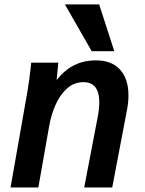

<svg xmlns="http://www.w3.org/2000/svg" viewBox="-20 -826 640 846"><path d="M115 -525.5Q115.5 -532.5 117.5 -550H237L229.5 -473.5Q265 -518 307.5 -539Q350 -560 403 -560Q472 -560 509 -519.2Q546 -478.5 546 -405.5Q546 -374.5 539.5 -341.5L474.5 0H351L410.5 -310.5Q417.5 -347.5 417.5 -375Q417.5 -464 347.5 -464Q305.5 -464 274.2 -435.2Q243 -406.5 224 -362.5Q205 -318.5 196.5 -269.5L149 0H26.5L101.5 -426.5Q108 -464.5 115 -525.5ZM266 -806.5H417L483.5 -600.5H384Z"/></svg>

Font: JuliaMono
Style: Bold Italic
Weight: 700
Italic angle: -9°
Monospace: yes
Designer: cormullion
Foundry: corm
Version: Version 0.057; ttfautohint (v1.8.4)